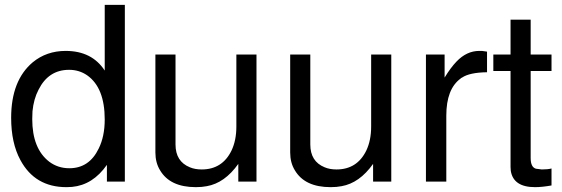

<svg xmlns="http://www.w3.org/2000/svg" viewBox="-20 -749 2319 792"><path d="M495 -729V0H421V-69Q363 14 277 22Q266 23 254 23Q124 23 64 -89Q26 -159 26 -263Q26 -417 115 -492Q172 -539 251 -539Q359 -539 412 -458V-729ZM265 -461Q180 -461 139 -379Q119 -341 114 -290Q113 -275 113 -258Q113 -136 183 -82Q219 -55 266 -55Q348 -55 387 -136Q412 -186 412 -256Q412 -387 340 -438Q307 -461 265 -461Z M1038 0H963V-73Q907 6 833 19Q813 23 788 23Q681 23 640 -47Q621 -78 621 -120V-524H704V-153Q704 -83 763 -59Q784 -50 812 -50Q897 -50 935 -128Q955 -170 955 -227V-524H1038Z M1594 0H1519V-73Q1463 6 1389 19Q1369 23 1344 23Q1237 23 1196 -47Q1177 -78 1177 -120V-524H1260V-153Q1260 -83 1319 -59Q1340 -50 1368 -50Q1453 -50 1491 -128Q1511 -170 1511 -227V-524H1594Z M1737 -524H1814V-429Q1839 -470 1863 -495Q1905 -539 1957 -539H1968L1989 -536V-451Q1917 -450 1886 -429Q1884 -428 1882 -427L1880 -425Q1821 -382 1821 -272V0H1737Z M2255 -524V-456H2169V-97Q2169 -59 2191 -53L2215 -50Q2240 -50 2255 -54V16Q2216 23 2187 23Q2098 23 2087 -44L2086 -60V-456H2015V-524H2086V-668H2169V-524Z"/></svg>

Font: SolaimanLipi Normal
Style: Regular
Weight: 400
Designer: Solaiman Karim
Foundry: Ekushey
Version: Designed by Solaiman Karim | Developed Version 2.002 : Al Ma